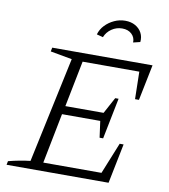

<svg xmlns="http://www.w3.org/2000/svg" viewBox="-92 -936 892 1014"><g transform="rotate(10 353.5 -429.0)"><path d="M12 0 16 -20Q47 -28 76.5 -33.5Q106 -39 133 -42L254 -609L138 -630L142 -651H680L641 -459H620L617 -606H313L264 -359H469L516 -446H534L490 -226H471L459 -314H254L201 -45H513L581 -213H602L559 0ZM498 -858Q529 -858 552 -845Q575 -832 586.5 -810Q598 -788 595 -761L558 -752Q559 -779 540 -797Q521 -815 489 -815Q458 -815 432.5 -797.5Q407 -780 396 -752L362 -761Q370 -789 390.5 -810.5Q411 -832 439 -845Q467 -858 498 -858Z"/></g></svg>

Font: Piazzolla Thin ExtraLight
Style: Italic
Weight: 250
Italic angle: -11.3°
Version: Version 2.005